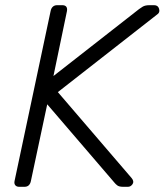

<svg xmlns="http://www.w3.org/2000/svg" viewBox="-20 -720 634 740"><path d="M54 0Q44 0 39 -6Q34 -12 36 -22L175 -677Q177 -688 183.5 -694Q190 -700 200 -700H220Q231 -700 235.5 -694Q240 -688 238 -677L186 -427L516 -685Q520 -688 529.5 -694Q539 -700 556 -700H574Q589 -700 593 -686.5Q597 -673 588 -666L203 -365L487 -34Q498 -21 491 -10.5Q484 0 473 0H455Q439 0 432 -5.5Q425 -11 422 -15L162 -318L99 -22Q97 -12 91 -6Q85 0 74 0Z"/></svg>

Font: Rubik Light Light
Style: Italic
Weight: 300
Italic angle: -12°
Version: Version 2.104